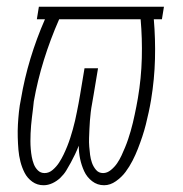

<svg xmlns="http://www.w3.org/2000/svg" viewBox="-20 -540 540 568"><path d="M288 8Q268 8 252.5 -4Q237 -16 229 -33.5Q221 -51 217 -70Q213 -89 213 -109Q208 -96 202 -83.5Q196 -71 189.5 -59Q183 -47 176 -35.5Q169 -24 158.5 -14Q148 -4 135 2Q122 8 109 8Q90 8 75.5 -2.5Q61 -13 53 -28.5Q45 -44 40.5 -61.5Q36 -79 34.5 -97Q33 -115 32.5 -134Q32 -153 33 -171.5Q34 -190 36 -209Q38 -228 42 -247Q52 -307 70 -366.5Q88 -426 113 -483H89L95 -520H465L459 -483H435Q440 -425 438.5 -365.5Q437 -306 427 -245Q424 -227 420 -208.5Q416 -190 411.5 -172Q407 -154 401 -136Q395 -118 388 -100Q381 -82 372 -64.5Q363 -47 351.5 -31.5Q340 -16 323 -4Q306 8 288 8ZM112 -28Q125 -28 136 -37.5Q147 -47 154.5 -58.5Q162 -70 168 -82.5Q174 -95 179 -107.5Q184 -120 188 -132.5Q192 -145 195.5 -157.5Q199 -170 202 -183Q205 -196 207.5 -209Q210 -222 212.5 -234.5Q215 -247 217 -260L230 -338H270L257 -260Q255 -247 252.5 -234Q250 -221 248.5 -208.5Q247 -196 246 -183Q245 -170 244.5 -157.5Q244 -145 243.5 -132Q243 -119 244 -106.5Q245 -94 246.5 -82Q248 -70 252 -58.5Q256 -47 264 -37.5Q272 -28 285 -28Q297 -28 308 -37Q319 -46 326.5 -57Q334 -68 339.5 -80Q345 -92 350 -104Q355 -116 359 -128Q363 -140 366.5 -152Q370 -164 373 -176.5Q376 -189 378.5 -201Q381 -213 383.5 -225.5Q386 -238 388 -250Q398 -309 399.5 -368Q401 -427 396 -483H155Q129 -424 110 -363Q91 -302 80 -240Q79 -229 77.5 -217Q76 -205 74.5 -193Q73 -181 72 -169Q71 -157 70.5 -145.5Q70 -134 70 -122.5Q70 -111 71 -99Q72 -87 74 -76Q76 -65 80 -54.5Q84 -44 92 -36Q100 -28 112 -28Z"/></svg>

Font: Iosevka Extralight Oblique
Style: Regular
Weight: 200
Italic angle: -9°
Monospace: yes
Designer: Belleve Invis
Foundry: Belleve Invis
Version: Version 32.5.0; ttfautohint (v1.8.4)